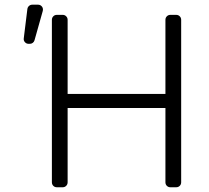

<svg xmlns="http://www.w3.org/2000/svg" viewBox="-20 -790 881 810"><path d="M198.9 -21V-706.3Q198.9 -715.2 204.9 -721.2Q210.9 -727.3 219.8 -727.3H244.7Q253.2 -727.3 259.2 -721.2Q265.3 -715.2 265.3 -706.3V-393.8H677.9V-706.3Q677.9 -715.2 683.9 -721.2Q690 -727.3 698.5 -727.3H723.4Q732.2 -727.3 738.3 -721.2Q744.3 -715.2 744.3 -706.3V-21Q744.3 -12.1 738.3 -6Q732.2 0 723.4 0H698.5Q690 0 683.9 -6Q677.9 -12.1 677.9 -21V-334.5H265.3V-21Q265.3 -12.1 259.2 -6Q253.2 0 244.7 0H219.8Q210.9 0 204.9 -6Q198.9 -12.1 198.9 -21ZM95.5 -752.1Q96.6 -759.9 102.5 -765.1Q108.3 -770.2 116.1 -770.2H140.6Q149.1 -770.2 155.2 -764.2Q161.2 -758.2 161.2 -749.6Q161.2 -746.1 160.5 -744L125.7 -620.4Q123.9 -613.6 118.4 -609.4Q112.9 -605.1 105.8 -605.1H100.9Q91.3 -605.1 85 -612.2Q78.8 -619.3 80.3 -628.6Z"/></svg>

Font: DeltaSans Light
Style: Regular
Weight: 300
Designer: Rasmus Andersson
Foundry: rsms
Version: Version 3.012